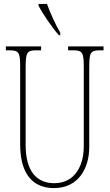

<svg xmlns="http://www.w3.org/2000/svg" viewBox="-20 -951 560 981"><path d="M281 -771H288V-784C265 -822 236 -886 220 -931H177V-921C195 -886 248 -807 281 -771ZM256 10C379 10 436 -89 436 -200V-607C436 -683 442 -694 492 -694H509V-714H328V-694H352C402 -694 408 -683 408 -607V-202C408 -114 369 -15 257 -15C169 -15 111 -74 111 -210V-606C111 -684 118 -694 167 -694H190V-714H10V-694H27C77 -694 83 -683 83 -609V-214C83 -55 153 10 256 10Z"/></svg>

Font: Noto Serif Armenian ExtraCondensed Thin
Style: Regular
Weight: 100
Width: 2
Designer: Monotype Design Team
Foundry: Monotype Imaging Inc.
Version: Version 2.008